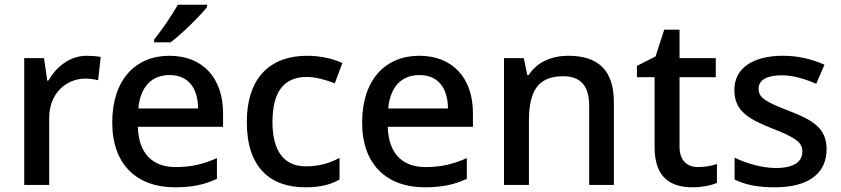

<svg xmlns="http://www.w3.org/2000/svg" viewBox="-20 -786 3576 816"><path d="M349 -549C275 -549 219 -501 185 -443H181L167 -539H83V0H189V-284C189 -390 262 -452 343 -452C360 -452 382 -449 397 -445L408 -544C392 -547 368 -549 349 -549Z M860 -756V-766H736C711 -721 665 -655 635 -618V-606H705C753 -642 831 -719 860 -756ZM700 -549C555 -549 457 -446 457 -265C457 -84 565 10 722 10C798 10 848 -1 902 -26V-114C845 -89 795 -76 726 -76C626 -76 569 -136 566 -247H928V-305C928 -455 841 -549 700 -549ZM700 -467C783 -467 821 -409 822 -325H568C576 -416 624 -467 700 -467Z M1277 10C1342 10 1384 -1 1423 -23V-115C1384 -94 1339 -79 1280 -79C1187 -79 1138 -144 1138 -267C1138 -394 1185 -459 1284 -459C1322 -459 1366 -446 1403 -432L1435 -518C1400 -535 1345 -549 1285 -549C1137 -549 1029 -465 1029 -266C1029 -75 1128 10 1277 10Z M1762 -549C1617 -549 1519 -446 1519 -265C1519 -84 1627 10 1784 10C1860 10 1910 -1 1964 -26V-114C1907 -89 1857 -76 1788 -76C1688 -76 1631 -136 1628 -247H1990V-305C1990 -455 1903 -549 1762 -549ZM1762 -467C1845 -467 1883 -409 1884 -325H1630C1638 -416 1686 -467 1762 -467Z M2395 -549C2327 -549 2262 -523 2227 -467H2221L2206 -539H2122V0H2228V-272C2228 -394 2263 -462 2373 -462C2449 -462 2484 -420 2484 -336V0H2589V-351C2589 -490 2520 -549 2395 -549Z M2946 -76C2900 -76 2868 -104 2868 -162V-458H3022V-539H2868V-660H2803L2766 -546L2687 -506V-458H2762V-160C2762 -27 2835 10 2923 10C2962 10 3004 2 3027 -9V-89C3005 -81 2974 -76 2946 -76Z M3493 -152C3493 -241 3434 -276 3335 -314C3234 -353 3204 -370 3204 -409C3204 -445 3238 -466 3302 -466C3353 -466 3402 -450 3449 -430L3484 -511C3429 -535 3373 -549 3307 -549C3183 -549 3101 -498 3101 -404C3101 -315 3159 -281 3262 -240C3368 -199 3390 -178 3390 -142C3390 -100 3357 -72 3277 -72C3217 -72 3149 -93 3102 -116V-23C3147 -1 3198 10 3274 10C3412 10 3493 -46 3493 -152Z"/></svg>

Font: Noto Sans Malayalam Medium
Style: Regular
Weight: 500
Designer: Jelle Bosma - Monotype Design Team
Foundry: Monotype Imaging Inc.
Version: Version 2.104